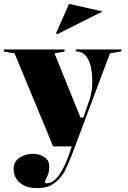

<svg xmlns="http://www.w3.org/2000/svg" viewBox="-31 -755 660 990"><path d="M163 215Q120 215 93 201.5Q66 188 52.5 165.5Q39 143 39 116Q39 96 47.5 81.5Q56 67 70.5 57.5Q85 48 102.5 43Q120 38 138 38Q160 38 179.5 45.5Q199 53 211 67Q223 81 223 104Q223 119 220.5 131Q218 143 213 153Q208 165 204.5 172.5Q201 180 201 184Q201 190 212 190Q230 190 250 173.5Q270 157 288 125Q301 103 314 71Q327 39 339 0H243L44 -480L-11 -489V-500H302V-489L250 -480L384 -149H399L431 -242Q438 -263 441.5 -287Q445 -311 445 -335Q445 -357 442 -384Q439 -411 430 -435Q421 -459 404 -474.5Q387 -490 360 -490V-500H595V-490L536 -480L356 0Q336 54 320.5 89Q305 124 296 139Q274 173 242.5 194Q211 215 163 215ZM265 -579 258 -584 325 -735 498 -696Z"/></svg>

Font: Kalnia SemiBold
Style: Regular
Weight: 600
Designer: Frida Medrano
Foundry: Frida Medrano
Version: Version 1.105